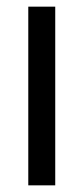

<svg xmlns="http://www.w3.org/2000/svg" viewBox="-20 -557 251 577"><path d="M146 0H65V-537H146Z"/></svg>

Font: Noto Sans Bengali ExtraCondensed
Style: Regular
Weight: 400
Width: 2
Designer: Jelle Bosma - Monotype Design Team
Foundry: Monotype Imaging Inc.
Version: Version 2.003; ttfautohint (v1.8.4.7-5d5b)